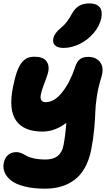

<svg xmlns="http://www.w3.org/2000/svg" viewBox="-22 -860 664 1141"><path d="M356 -575.2Q320.8 -575.2 305.2 -590.3Q289.6 -605.5 294.9 -631.8Q301.3 -662.1 336.9 -691.9Q359.9 -710.4 374.3 -729.2Q388.7 -748 405.8 -778.8Q424.8 -812.5 449.7 -826.2Q474.6 -839.8 508.8 -839.8Q551.3 -839.8 569.8 -817.9Q588.4 -795.9 580.1 -752.9Q570.3 -705.6 535.4 -664.3Q500.5 -623 452.1 -599.1Q403.8 -575.2 356 -575.2ZM245.1 261.2Q175.8 261.2 124 248Q72.3 234.9 44.4 212.9Q16.6 190.9 5.6 164.6Q-5.4 138.2 0 109.9Q6.3 77.6 26.1 60.8Q45.9 43.9 76.2 43.9Q90.8 43.9 106.4 50.8Q122.1 57.6 135.3 65.9Q148.4 74.2 178.5 81.1Q208.5 87.9 249 87.9Q339.4 87.9 355 4.9Q366.2 -50.8 372.1 -129.9Q304.7 -78.1 230 -78.1Q120.1 -78.1 74 -142.8Q27.8 -207.5 55.2 -342.8Q65.9 -397.9 79.1 -434.3Q92.3 -470.7 108.6 -489.7Q125 -508.8 142.1 -515.9Q159.2 -522.9 182.1 -522.9Q233.4 -522.9 252.9 -497.6Q272.5 -472.2 265.1 -435.1Q261.7 -419.4 251.7 -392.1Q241.7 -364.7 233.6 -342.8Q225.6 -320.8 220.9 -299.1Q216.3 -277.3 223.1 -265.1Q230 -252.9 250 -252.9Q301.3 -252.9 348.4 -312.7Q395.5 -372.6 423.8 -460Q434.6 -493.2 452.1 -507.6Q469.7 -522 502 -522Q549.8 -522 573.7 -489.5Q597.7 -457 580.1 -399.9Q562 -342.8 553.7 -288.1Q545.4 -233.4 544.4 -194.3Q543.5 -155.3 537.8 -93.8Q532.2 -32.2 520 29.8Q507.3 92.8 481.4 138.2Q455.6 183.6 418.9 210.2Q382.3 236.8 339.4 249Q296.4 261.2 245.1 261.2Z"/></svg>

Font: Shantell Sans Normal
Style: Italic
Weight: 800
Italic angle: -11.31°
Designer: Stephen Nixon, Anya Danilova, Shantell Martin
Foundry: Arrow Type
Version: Version 1.006;[559af2be0]